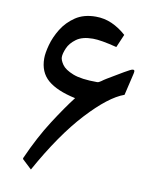

<svg xmlns="http://www.w3.org/2000/svg" viewBox="-77 -724 662 789"><g transform="rotate(10 254.0 -329.5)"><path d="M263.7 -570.3Q296.9 -570.3 363.8 -553.2L387.2 -607.9Q358.9 -633.3 327.1 -647.5Q295.4 -661.6 259.8 -661.6Q209.5 -661.6 175 -638.4Q140.6 -615.2 119.6 -581.1Q98.6 -546.9 89.4 -512.7Q80.1 -478.5 80.1 -456.1Q80.1 -398.4 117.9 -366Q155.8 -333.5 233.4 -316.9Q198.2 -271.5 153.1 -201.4Q107.9 -131.3 66.4 -38.1Q65.9 -36.1 65.9 -35.2Q65.9 -34.2 66.9 -32.7L105.5 3.4Q192.9 -154.3 280.3 -248.8Q367.7 -343.3 431.2 -365.7L452.1 -454.6Q454.1 -461.9 454.1 -467.8Q454.1 -473.6 447.3 -473.6Q440.9 -473.6 412.8 -457Q384.8 -440.4 348.1 -418.5Q335.9 -411.1 326.9 -404.3Q317.9 -397.5 311 -397.5Q244.6 -397.5 210 -411.1Q175.3 -424.8 162.8 -442.9Q150.4 -460.9 150.4 -473.6Q150.4 -488.3 160.2 -511.2Q169.9 -534.2 194.6 -552.2Q219.2 -570.3 263.7 -570.3Z"/></g></svg>

Font: Literata
Style: Regular
Weight: 400
Designer: Latin by Veronika Burian and Jose Scaglione. Greek by Irene Vlachou. Cyrillic by Vera Evstafieva.
Foundry: TypeTogether
Version: Version 3.002